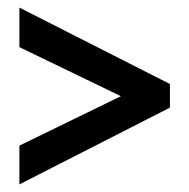

<svg xmlns="http://www.w3.org/2000/svg" viewBox="-20 -610 497 505"><path d="M31 -227 298 -357 31 -486V-590L427 -389V-327L31 -125Z"/></svg>

Font: Noto Sans ExtraCondensed SemiBold
Style: Regular
Weight: 600
Width: 2
Designer: Monotype Design Team
Foundry: Monotype Imaging Inc.
Version: Version 2.013; ttfautohint (v1.8.4.7-5d5b)